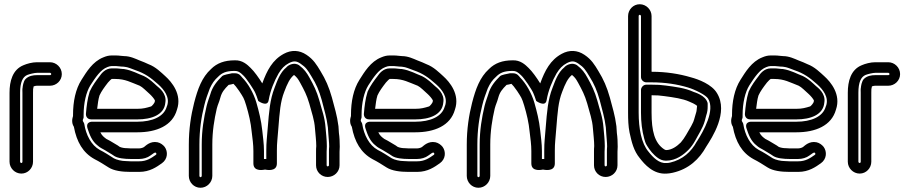

<svg xmlns="http://www.w3.org/2000/svg" viewBox="-20 -814 4296 907"><path d="M86 -50C86 -47 84 -44 81 -44C78 -44 75 -47 75 -50V-376C75 -425 87 -451 109 -460C119 -464 143 -470 155 -470H216C219 -470 222 -467 222 -464C222 -461 219 -459 216 -459H154C137 -459 116 -456 101 -441C90 -430 87 -404 87 -401C85 -391 86 -387 86 -376ZM136 -50V-376C136 -394 136 -393 139 -406C144 -408 151 -409 154 -409H216C246 -409 272 -433 272 -464C272 -495 246 -520 216 -520H155C132 -520 107 -513 91 -506C39 -485 25 -430 25 -376V-50C25 -20 50 6 81 6C112 6 136 -20 136 -50Z M561 -488C553 -488 541 -491 525 -491H508C476 -491 457 -464 451 -455C435 -434 417 -411 404 -382C404 -381 403 -380 403 -379C393 -347 389 -313 386 -277C385 -266 391 -250 411 -250H629C695 -250 756 -271 761 -329C769 -373 730 -400 721 -408C707 -421 687 -441 661 -454C660 -454 660 -455 659 -455C634 -464 604 -482 565 -488ZM640 -409C654 -402 670 -385 687 -370C695 -363 710 -346 712 -339C712 -337 711 -335 711 -333C711 -329 698 -312 693 -311C673 -305 657 -300 629 -300H439C442 -323 444 -344 450 -363C459 -383 473 -402 490 -424C497 -432 505 -440 508 -441H525C572 -441 598 -425 640 -409ZM576 -53C554 -53 531 -59 518 -66C496 -80 475 -94 451 -106C411 -128 386 -177 378 -229C377 -235 371 -240 371 -245C371 -250 375 -255 375 -260V-271C375 -328 387 -379 407 -411C431 -448 455 -485 487 -497C495 -500 501 -502 508 -502H527C535 -502 550 -499 565 -499C587 -497 600 -489 621 -482C665 -467 691 -448 727 -416C755 -391 784 -354 769 -313C769 -312 768 -311 768 -311C755 -262 698 -239 629 -239H418C418 -239 382 -242 394 -206C403 -179 414 -147 442 -126C447 -122 451 -118 457 -115L475 -105C483 -100 499 -90 508 -85L520 -77C537 -66 570 -63 596 -63H638C657 -63 677 -69 690 -79C707 -91 710 -94 715 -93C719 -92 720 -85 717 -83C693 -66 672 -52 638 -52H596C593 -52 584 -53 576 -53ZM579 -114C567 -114 556 -116 546 -120L536 -127C525 -134 509 -143 499 -149L482 -158C470 -167 462 -173 454 -189H629C719 -189 795 -220 816 -296C841 -368 791 -427 761 -454C742 -471 716 -498 681 -511C670 -516 655 -523 638 -529C621 -536 595 -549 566 -549C556 -549 544 -552 527 -552H508C494 -552 482 -549 468 -543C417 -523 388 -473 365 -437C337 -393 325 -335 325 -271V-266C324 -262 321 -252 321 -245C321 -235 322 -226 329 -215C342 -144 372 -92 427 -62C449 -51 471 -37 493 -23C518 -7 557 -2 596 -2H638C688 -2 721 -26 745 -43C773 -63 774 -98 758 -120C750 -130 738 -139 724 -142C689 -149 667 -124 661 -120C659 -118 648 -113 638 -113H596C593 -113 585 -114 579 -114Z M1524 -123C1524 -154 1520 -185 1518 -210C1514 -263 1500 -295 1489 -338C1476 -384 1461 -413 1442 -447C1429 -471 1416 -488 1395 -504C1392 -507 1380 -515 1363 -512C1342 -508 1335 -498 1333 -496C1302 -471 1289 -430 1277 -399C1255 -343 1251 -286 1245 -213C1241 -158 1238 -147 1238 -102V-63H1232H1227V-100C1227 -136 1222 -167 1219 -197C1214 -245 1203 -288 1191 -330C1178 -374 1152 -420 1123 -449C1119 -453 1112 -468 1089 -468H1079C1077 -468 1074 -468 1072 -467C1063 -465 1036 -461 1029 -454C1007 -432 984 -407 973 -367C967 -347 963 -341 956 -313C943 -258 933 -199 933 -131V17C933 20 930 23 927 23C924 23 922 20 922 17V-131C922 -200 931 -261 945 -316C953 -349 960 -366 971 -396C982 -420 992 -435 1011 -452C1029 -470 1048 -479 1089 -479C1104 -479 1113 -474 1130 -457C1143 -445 1179 -392 1186 -375C1190 -365 1195 -354 1200 -337C1200 -337 1243 -306 1249 -340C1257 -387 1276 -432 1296 -467C1311 -491 1323 -504 1345 -516C1367 -527 1380 -527 1400 -513C1425 -496 1433 -484 1452 -452C1474 -417 1487 -387 1500 -341C1512 -293 1523 -260 1529 -212L1531 -182C1532 -165 1535 -141 1535 -122C1534 -113 1534 -105 1534 -97V-33C1534 -31 1531 -28 1528 -28C1525 -28 1523 -31 1523 -33V-97C1523 -105 1524 -114 1524 -123ZM1585 -121C1585 -142 1584 -166 1581 -186L1579 -216V-217C1572 -272 1560 -306 1548 -353C1534 -403 1518 -439 1494 -478C1476 -508 1461 -533 1428 -555C1394 -578 1356 -579 1321 -560C1267 -531 1241 -481 1219 -420C1203 -446 1181 -477 1164 -493C1149 -508 1125 -531 1088 -529C1041 -529 1005 -516 977 -488C934 -449 914 -394 897 -328C882 -269 872 -204 872 -131V17C872 47 896 73 927 73C958 73 983 47 983 17V-131C983 -194 992 -249 1004 -301C1010 -324 1014 -327 1021 -353C1028 -379 1040 -393 1060 -413C1067 -414 1076 -416 1083 -418C1092 -409 1095 -405 1110 -384C1130 -353 1132 -352 1143 -316C1155 -276 1165 -235 1169 -191C1173 -159 1177 -131 1177 -100V-42C1177 1 1230 -13 1232 -13C1234 -13 1288 1 1288 -42V-102C1288 -144 1291 -151 1295 -209C1301 -283 1304 -333 1323 -381C1337 -418 1349 -444 1369 -460C1382 -449 1387 -443 1398 -423C1417 -388 1429 -366 1441 -325C1453 -279 1465 -250 1468 -206C1470 -179 1474 -150 1474 -124C1473 -116 1473 -105 1473 -97V-33C1473 -2 1498 22 1528 22C1558 22 1584 -2 1584 -33V-97C1584 -104 1585 -113 1585 -121Z M1874 -488C1866 -488 1854 -491 1838 -491H1821C1789 -491 1770 -464 1764 -455C1748 -434 1730 -411 1717 -382C1717 -381 1716 -380 1716 -379C1706 -347 1702 -313 1699 -277C1698 -266 1704 -250 1724 -250H1942C2008 -250 2069 -271 2074 -329C2082 -373 2043 -400 2034 -408C2020 -421 2000 -441 1974 -454C1973 -454 1973 -455 1972 -455C1947 -464 1917 -482 1878 -488ZM1953 -409C1967 -402 1983 -385 2000 -370C2008 -363 2023 -346 2025 -339C2025 -337 2024 -335 2024 -333C2024 -329 2011 -312 2006 -311C1986 -305 1970 -300 1942 -300H1752C1755 -323 1757 -344 1763 -363C1772 -383 1786 -402 1803 -424C1810 -432 1818 -440 1821 -441H1838C1885 -441 1911 -425 1953 -409ZM1889 -53C1867 -53 1844 -59 1831 -66C1809 -80 1788 -94 1764 -106C1724 -128 1699 -177 1691 -229C1690 -235 1684 -240 1684 -245C1684 -250 1688 -255 1688 -260V-271C1688 -328 1700 -379 1720 -411C1744 -448 1768 -485 1800 -497C1808 -500 1814 -502 1821 -502H1840C1848 -502 1863 -499 1878 -499C1900 -497 1913 -489 1934 -482C1978 -467 2004 -448 2040 -416C2068 -391 2097 -354 2082 -313C2082 -312 2081 -311 2081 -311C2068 -262 2011 -239 1942 -239H1731C1731 -239 1695 -242 1707 -206C1716 -179 1727 -147 1755 -126C1760 -122 1764 -118 1770 -115L1788 -105C1796 -100 1812 -90 1821 -85L1833 -77C1850 -66 1883 -63 1909 -63H1951C1970 -63 1990 -69 2003 -79C2020 -91 2023 -94 2028 -93C2032 -92 2033 -85 2030 -83C2006 -66 1985 -52 1951 -52H1909C1906 -52 1897 -53 1889 -53ZM1892 -114C1880 -114 1869 -116 1859 -120L1849 -127C1838 -134 1822 -143 1812 -149L1795 -158C1783 -167 1775 -173 1767 -189H1942C2032 -189 2108 -220 2129 -296C2154 -368 2104 -427 2074 -454C2055 -471 2029 -498 1994 -511C1983 -516 1968 -523 1951 -529C1934 -536 1908 -549 1879 -549C1869 -549 1857 -552 1840 -552H1821C1807 -552 1795 -549 1781 -543C1730 -523 1701 -473 1678 -437C1650 -393 1638 -335 1638 -271V-266C1637 -262 1634 -252 1634 -245C1634 -235 1635 -226 1642 -215C1655 -144 1685 -92 1740 -62C1762 -51 1784 -37 1806 -23C1831 -7 1870 -2 1909 -2H1951C2001 -2 2034 -26 2058 -43C2086 -63 2087 -98 2071 -120C2063 -130 2051 -139 2037 -142C2002 -149 1980 -124 1974 -120C1972 -118 1961 -113 1951 -113H1909C1906 -113 1898 -114 1892 -114Z M2837 -123C2837 -154 2833 -185 2831 -210C2827 -263 2813 -295 2802 -338C2789 -384 2774 -413 2755 -447C2742 -471 2729 -488 2708 -504C2705 -507 2693 -515 2676 -512C2655 -508 2648 -498 2646 -496C2615 -471 2602 -430 2590 -399C2568 -343 2564 -286 2558 -213C2554 -158 2551 -147 2551 -102V-63H2545H2540V-100C2540 -136 2535 -167 2532 -197C2527 -245 2516 -288 2504 -330C2491 -374 2465 -420 2436 -449C2432 -453 2425 -468 2402 -468H2392C2390 -468 2387 -468 2385 -467C2376 -465 2349 -461 2342 -454C2320 -432 2297 -407 2286 -367C2280 -347 2276 -341 2269 -313C2256 -258 2246 -199 2246 -131V17C2246 20 2243 23 2240 23C2237 23 2235 20 2235 17V-131C2235 -200 2244 -261 2258 -316C2266 -349 2273 -366 2284 -396C2295 -420 2305 -435 2324 -452C2342 -470 2361 -479 2402 -479C2417 -479 2426 -474 2443 -457C2456 -445 2492 -392 2499 -375C2503 -365 2508 -354 2513 -337C2513 -337 2556 -306 2562 -340C2570 -387 2589 -432 2609 -467C2624 -491 2636 -504 2658 -516C2680 -527 2693 -527 2713 -513C2738 -496 2746 -484 2765 -452C2787 -417 2800 -387 2813 -341C2825 -293 2836 -260 2842 -212L2844 -182C2845 -165 2848 -141 2848 -122C2847 -113 2847 -105 2847 -97V-33C2847 -31 2844 -28 2841 -28C2838 -28 2836 -31 2836 -33V-97C2836 -105 2837 -114 2837 -123ZM2898 -121C2898 -142 2897 -166 2894 -186L2892 -216V-217C2885 -272 2873 -306 2861 -353C2847 -403 2831 -439 2807 -478C2789 -508 2774 -533 2741 -555C2707 -578 2669 -579 2634 -560C2580 -531 2554 -481 2532 -420C2516 -446 2494 -477 2477 -493C2462 -508 2438 -531 2401 -529C2354 -529 2318 -516 2290 -488C2247 -449 2227 -394 2210 -328C2195 -269 2185 -204 2185 -131V17C2185 47 2209 73 2240 73C2271 73 2296 47 2296 17V-131C2296 -194 2305 -249 2317 -301C2323 -324 2327 -327 2334 -353C2341 -379 2353 -393 2373 -413C2380 -414 2389 -416 2396 -418C2405 -409 2408 -405 2423 -384C2443 -353 2445 -352 2456 -316C2468 -276 2478 -235 2482 -191C2486 -159 2490 -131 2490 -100V-42C2490 1 2543 -13 2545 -13C2547 -13 2601 1 2601 -42V-102C2601 -144 2604 -151 2608 -209C2614 -283 2617 -333 2636 -381C2650 -418 2662 -444 2682 -460C2695 -449 2700 -443 2711 -423C2730 -388 2742 -366 2754 -325C2766 -279 2778 -250 2781 -206C2783 -179 2787 -150 2787 -124C2786 -116 2786 -105 2786 -97V-33C2786 -2 2811 22 2841 22C2871 22 2897 -2 2897 -33V-97C2897 -104 2898 -113 2898 -121Z M3008 -389V-282C3008 -237 3013 -197 3023 -160C3026 -151 3028 -138 3037 -125C3050 -104 3066 -83 3089 -67C3098 -61 3110 -55 3126 -55C3175 -55 3211 -85 3232 -106C3258 -132 3272 -166 3288 -193C3288 -194 3289 -195 3289 -195L3300 -217C3307 -232 3313 -254 3316 -268C3322 -285 3323 -298 3323 -311V-322C3323 -325 3323 -328 3322 -330C3311 -364 3264 -377 3256 -380C3215 -399 3168 -404 3124 -410C3101 -413 3086 -414 3058 -414H3033C3018 -414 3008 -400 3008 -389ZM3058 -364C3085 -364 3096 -363 3118 -360C3163 -354 3205 -348 3236 -334C3244 -331 3264 -322 3273 -314C3271 -299 3271 -289 3269 -284C3264 -270 3261 -253 3255 -238L3245 -218C3229 -191 3214 -161 3196 -141C3178 -123 3153 -105 3126 -105C3125 -105 3118 -108 3117 -109C3072 -139 3058 -196 3058 -282ZM3002 -744C3005 -744 3008 -741 3008 -738V-450C3008 -435 3022 -425 3033 -425H3059C3122 -425 3179 -416 3229 -401C3263 -391 3315 -365 3325 -348C3359 -293 3304 -196 3273 -147L3272 -146C3245 -96 3205 -60 3146 -46C3139 -44 3133 -44 3129 -44H3127C3094 -41 3065 -70 3043 -98C3010 -137 2997 -207 2997 -282V-738C2997 -741 2999 -744 3002 -744ZM3002 -794C2971 -794 2947 -768 2947 -738V-282C2947 -250 2948 -217 2954 -188C2964 -143 2973 -102 3003 -66C3024 -39 3066 11 3130 6C3137 6 3149 4 3158 2C3234 -15 3284 -63 3316 -121C3343 -163 3423 -283 3367 -374C3343 -415 3281 -439 3243 -449C3189 -465 3127 -475 3059 -475H3058V-738C3058 -768 3033 -794 3002 -794Z M3674 -488C3666 -488 3654 -491 3638 -491H3621C3589 -491 3570 -464 3564 -455C3548 -434 3530 -411 3517 -382C3517 -381 3516 -380 3516 -379C3506 -347 3502 -313 3499 -277C3498 -266 3504 -250 3524 -250H3742C3808 -250 3869 -271 3874 -329C3882 -373 3843 -400 3834 -408C3820 -421 3800 -441 3774 -454C3773 -454 3773 -455 3772 -455C3747 -464 3717 -482 3678 -488ZM3753 -409C3767 -402 3783 -385 3800 -370C3808 -363 3823 -346 3825 -339C3825 -337 3824 -335 3824 -333C3824 -329 3811 -312 3806 -311C3786 -305 3770 -300 3742 -300H3552C3555 -323 3557 -344 3563 -363C3572 -383 3586 -402 3603 -424C3610 -432 3618 -440 3621 -441H3638C3685 -441 3711 -425 3753 -409ZM3689 -53C3667 -53 3644 -59 3631 -66C3609 -80 3588 -94 3564 -106C3524 -128 3499 -177 3491 -229C3490 -235 3484 -240 3484 -245C3484 -250 3488 -255 3488 -260V-271C3488 -328 3500 -379 3520 -411C3544 -448 3568 -485 3600 -497C3608 -500 3614 -502 3621 -502H3640C3648 -502 3663 -499 3678 -499C3700 -497 3713 -489 3734 -482C3778 -467 3804 -448 3840 -416C3868 -391 3897 -354 3882 -313C3882 -312 3881 -311 3881 -311C3868 -262 3811 -239 3742 -239H3531C3531 -239 3495 -242 3507 -206C3516 -179 3527 -147 3555 -126C3560 -122 3564 -118 3570 -115L3588 -105C3596 -100 3612 -90 3621 -85L3633 -77C3650 -66 3683 -63 3709 -63H3751C3770 -63 3790 -69 3803 -79C3820 -91 3823 -94 3828 -93C3832 -92 3833 -85 3830 -83C3806 -66 3785 -52 3751 -52H3709C3706 -52 3697 -53 3689 -53ZM3692 -114C3680 -114 3669 -116 3659 -120L3649 -127C3638 -134 3622 -143 3612 -149L3595 -158C3583 -167 3575 -173 3567 -189H3742C3832 -189 3908 -220 3929 -296C3954 -368 3904 -427 3874 -454C3855 -471 3829 -498 3794 -511C3783 -516 3768 -523 3751 -529C3734 -536 3708 -549 3679 -549C3669 -549 3657 -552 3640 -552H3621C3607 -552 3595 -549 3581 -543C3530 -523 3501 -473 3478 -437C3450 -393 3438 -335 3438 -271V-266C3437 -262 3434 -252 3434 -245C3434 -235 3435 -226 3442 -215C3455 -144 3485 -92 3540 -62C3562 -51 3584 -37 3606 -23C3631 -7 3670 -2 3709 -2H3751C3801 -2 3834 -26 3858 -43C3886 -63 3887 -98 3871 -120C3863 -130 3851 -139 3837 -142C3802 -149 3780 -124 3774 -120C3772 -118 3761 -113 3751 -113H3709C3706 -113 3698 -114 3692 -114Z M4046 -50C4046 -47 4044 -44 4041 -44C4038 -44 4035 -47 4035 -50V-376C4035 -425 4047 -451 4069 -460C4079 -464 4103 -470 4115 -470H4176C4179 -470 4182 -467 4182 -464C4182 -461 4179 -459 4176 -459H4114C4097 -459 4076 -456 4061 -441C4050 -430 4047 -404 4047 -401C4045 -391 4046 -387 4046 -376ZM4096 -50V-376C4096 -394 4096 -393 4099 -406C4104 -408 4111 -409 4114 -409H4176C4206 -409 4232 -433 4232 -464C4232 -495 4206 -520 4176 -520H4115C4092 -520 4067 -513 4051 -506C3999 -485 3985 -430 3985 -376V-50C3985 -20 4010 6 4041 6C4072 6 4096 -20 4096 -50Z"/></svg>

Font: Blanket
Style: Outline
Weight: 400
Foundry: Cannot Into Space Fonts
Version: Version 0.9